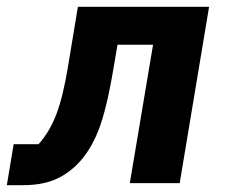

<svg xmlns="http://www.w3.org/2000/svg" viewBox="-51 -536 671 562"><path d="M-11 -114H62Q95 -151 114.5 -203Q134 -255 148 -341L177 -516H561L475 0H329L397 -405H293L281 -335Q261 -215 237 -154Q213 -93 175 -55Q144 -24 106.5 -9Q69 6 16 6H-31Z"/></svg>

Font: iA Writer Mono V
Style: Regular
Weight: 400
Italic angle: -9.5°
Designer: Mike Abbink, Paul van der Laan, Pieter van Rosmalen
Foundry: Bold Monday
Version: Version 2.000